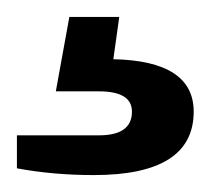

<svg xmlns="http://www.w3.org/2000/svg" viewBox="-20 -31 249 227"><path d="M91 176Q43 176 0 168V129H97Q136 129 136 101Q136 77 97 77H46L62 -11H121L114 39Q209 41 209 101Q209 176 91 176Z"/></svg>

Font: Archivo
Style: Regular
Weight: 400
Designer: Hector Gatti
Foundry: Omnibus-Type
Version: Version 2.001